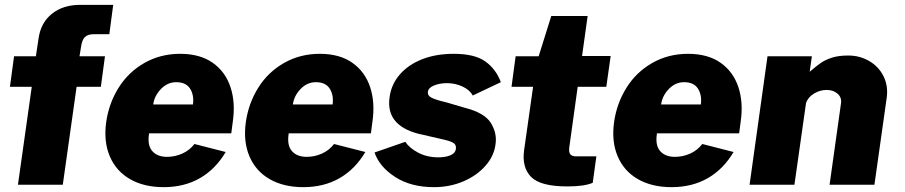

<svg xmlns="http://www.w3.org/2000/svg" viewBox="-20 -762 3733 792"><path d="M396 -404H296L239 0H54L111 -404H21L38 -530H128L139 -603Q148 -668 194 -705Q240 -742 311 -742H447L431 -621H368Q342 -621 330 -609Q318 -597 314 -567L308 -530H413Z M669 -115Q702 -115 732 -128.5Q762 -142 782 -168L911 -135Q869 -64 804.5 -27Q740 10 655 10Q574 10 516.5 -23Q459 -56 433 -117Q407 -178 418 -258Q429 -336 469.5 -400.5Q510 -465 576 -502.5Q642 -540 723 -540Q805 -540 857.5 -503Q910 -466 931 -402Q952 -338 940 -258L934 -212H595Q587 -163 608 -139Q629 -115 669 -115ZM776 -331Q781 -370 764 -396.5Q747 -423 707 -423Q671 -423 644 -395Q617 -367 612 -331Z M1245 -115Q1278 -115 1308 -128.5Q1338 -142 1358 -168L1487 -135Q1445 -64 1380.5 -27Q1316 10 1231 10Q1150 10 1092.5 -23Q1035 -56 1009 -117Q983 -178 994 -258Q1005 -336 1045.5 -400.5Q1086 -465 1152 -502.5Q1218 -540 1299 -540Q1381 -540 1433.5 -503Q1486 -466 1507 -402Q1528 -338 1516 -258L1510 -212H1171Q1163 -163 1184 -139Q1205 -115 1245 -115ZM1352 -331Q1357 -370 1340 -396.5Q1323 -423 1283 -423Q1247 -423 1220 -395Q1193 -367 1188 -331Z M1525 -133 1652 -177Q1668 -152 1704.5 -132.5Q1741 -113 1788 -113Q1818 -113 1838 -121.5Q1858 -130 1860.5 -147Q1863 -164 1851 -172Q1839 -180 1807 -187L1729 -205Q1569 -236 1587 -361Q1594 -414 1629 -454.5Q1664 -495 1721 -517.5Q1778 -540 1852 -540Q1938 -540 1982 -508.5Q2026 -477 2046 -423L1930 -368Q1918 -391 1888 -405Q1858 -419 1824 -419Q1794 -419 1770.5 -409.5Q1747 -400 1745 -383Q1743 -368 1760 -359Q1777 -350 1824 -339L1895 -318Q1979 -297 2005 -254.5Q2031 -212 2024 -167Q2018 -118 1982 -77.5Q1946 -37 1890.5 -13.5Q1835 10 1770 10Q1675 10 1610 -32Q1545 -74 1525 -133Z M2363 -404 2328 -152Q2326 -132 2333.5 -124.5Q2341 -117 2357 -117H2440L2425 -8Q2391 7 2320 7Q2209 7 2170.5 -32.5Q2132 -72 2142 -143L2179 -404H2090L2107 -530H2202L2254 -696H2404L2381 -531H2499L2481 -404Z M2764 -115Q2797 -115 2827 -128.5Q2857 -142 2877 -168L3006 -135Q2964 -64 2899.5 -27Q2835 10 2750 10Q2669 10 2611.5 -23Q2554 -56 2528 -117Q2502 -178 2513 -258Q2524 -336 2564.5 -400.5Q2605 -465 2671 -502.5Q2737 -540 2818 -540Q2900 -540 2952.5 -503Q3005 -466 3026 -402Q3047 -338 3035 -258L3029 -212H2690Q2682 -163 2703 -139Q2724 -115 2764 -115ZM2871 -331Q2876 -370 2859 -396.5Q2842 -423 2802 -423Q2766 -423 2739 -395Q2712 -367 2707 -331Z M3146 -530H3329L3320 -466Q3349 -491 3367.5 -503.5Q3386 -516 3413 -524.5Q3440 -533 3479 -533Q3526 -533 3565 -510.5Q3604 -488 3624 -448.5Q3644 -409 3638 -361L3587 0H3402L3449 -335Q3453 -360 3435 -375.5Q3417 -391 3390 -391Q3363 -391 3338.5 -376.5Q3314 -362 3305 -338L3257 0H3072Z"/></svg>

Font: Morrison ExtraBold
Style: Regular
Weight: 800
Designer: Pablo Impallari, Rodrigo Fuenzalida (Modified by Dan O. Williams)
Version: Version 0.03;June 6, 2019;FontCreator 11.5.0.2425 64-bit; tt